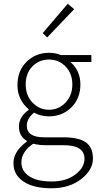

<svg xmlns="http://www.w3.org/2000/svg" viewBox="-20 -774 527 1025"><path d="M231.9 -574.2 208 -597.2 341.8 -753.9 376 -725.1ZM94.2 94.2Q94.7 140.1 136.7 167.5Q178.7 194.8 255.4 194.8Q332 195.3 381.3 158.2Q430.7 121.1 431.2 74.2Q431.2 1 319.8 1H216.8Q189.9 1 157.2 -6.8Q94.2 36.1 94.2 94.2ZM366.2 -323.2Q366.2 -381.8 330.1 -418.9Q293.9 -456.1 241.2 -456.1Q188.5 -456.1 152.8 -419.4Q117.2 -382.8 117.2 -323.2Q117.2 -263.7 153.8 -226.1Q190.4 -188 241.7 -188Q293 -188 329.6 -226.1Q366.2 -264.2 366.2 -323.2ZM412.6 182.6Q349.6 231.4 253.9 231Q158.2 231 105 194.8Q51.8 159.2 51.8 96.7Q51.8 34.2 123 -18.1V-22Q81.1 -46.9 81.1 -98.6Q81.1 -150.4 132.8 -187V-190.9Q73.2 -242.2 73.2 -319.3Q73.2 -396.5 122.1 -444.3Q170.9 -492.2 242.2 -492.2Q275.4 -492.2 305.2 -480H467.8V-442.9H356Q409.2 -397 409.2 -322.8Q409.2 -249 361.3 -201.2Q313.5 -153.3 242.2 -152.8Q196.3 -152.8 162.1 -172.9Q123 -140.6 123 -104Q123 -41 214.8 -41H317.9Q398.9 -41 437.5 -14.6Q476.1 11.7 476.1 72.8Q476.1 133.8 412.6 182.6Z"/></svg>

Font: SourceSansPro-Light
Style: Regular
Weight: 300
Designer: Paul D. Hunt
Foundry: Adobe Systems Incorporated
Version: Version 2.020;PS 2.0;hotconv 1.0.86;makeotf.lib2.5.63406